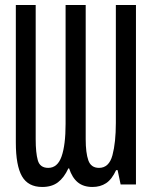

<svg xmlns="http://www.w3.org/2000/svg" viewBox="-20 -734 603 764"><path d="M148 10Q92 10 67.5 -32.5Q43 -75 43 -167V-714H122V-180Q122 -126 130.5 -96Q139 -66 172 -66Q209 -66 225 -111.5Q241 -157 241 -241V-714H321V-180Q321 -126 331.5 -96Q342 -66 374 -66Q414 -66 427.5 -116.5Q441 -167 441 -245V-714H521V0H460L448 -57H442Q425 -20 402 -5Q379 10 348 10Q312 10 289.5 -8.5Q267 -27 255 -64H252Q235 -27 210.5 -8.5Q186 10 148 10Z"/></svg>

Font: Noto Sans Mono SemiCondensed
Style: Regular
Weight: 400
Width: 4
Designer: Monotype Design Team
Foundry: Monotype Imaging Inc.
Version: Version 2.014